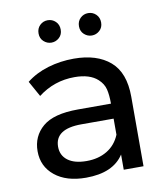

<svg xmlns="http://www.w3.org/2000/svg" viewBox="-82 -796 754 870"><g transform="rotate(-10 294.5 -360.5)"><path d="M244 6Q154 6 101 -37Q48 -80 48 -150Q48 -219 98.5 -262Q149 -305 261 -305H413Q413 -345 406.5 -371.5Q400 -398 377 -419Q341 -452 271 -452Q177 -452 103 -395L63 -467Q106 -501 163 -518Q220 -535 282 -535Q388 -535 448.5 -483Q509 -431 509 -320V0H418V-70Q369 6 244 6ZM260 -68Q314 -68 354 -92Q394 -116 413 -162V-236H265Q143 -236 143 -154Q143 -114 173.5 -91Q204 -68 260 -68ZM196 -624Q176 -624 160.5 -638Q145 -652 145 -675Q145 -698 160 -712.5Q175 -727 196 -727Q217 -727 232 -712.5Q247 -698 247 -675Q247 -652 231.5 -638Q216 -624 196 -624ZM382 -624Q362 -624 346.5 -638Q331 -652 331 -675Q331 -698 346 -712.5Q361 -727 382 -727Q403 -727 418 -712.5Q433 -698 433 -675Q433 -652 417.5 -638Q402 -624 382 -624Z"/></g></svg>

Font: Argentum Novus
Style: Regular
Weight: 400
Designer: Julieta Ulanovsky
Foundry: Julieta Ulanovsky
Version: Version 7.20;July 27, 2021;FontCreator 13.0.0.2683 64-bit